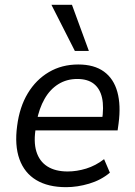

<svg xmlns="http://www.w3.org/2000/svg" viewBox="-20 -766 557 795"><path d="M254 9Q179 9 130 -20.5Q81 -50 60.5 -107Q40 -164 51 -245Q61 -323 95 -379.5Q129 -436 182.5 -467.5Q236 -499 304 -499Q370 -499 410.5 -469.5Q451 -440 466 -385Q481 -330 471 -255L467 -226H110L119 -282H421L402 -265Q411 -323 402.5 -361Q394 -399 368.5 -419Q343 -439 300 -439Q256 -439 221.5 -417.5Q187 -396 164.5 -356.5Q142 -317 132 -264L129 -241Q118 -180 130.5 -139Q143 -98 176 -77Q209 -56 260 -56Q298 -56 337 -68Q376 -80 411 -107L435 -51Q398 -20 349 -5.5Q300 9 254 9ZM290 -555 193 -746H278L348 -555Z"/></svg>

Font: Nunito Sans 10pt SemiCondensed
Style: Italic
Weight: 400
Width: 4
Italic angle: -9°
Designer: Vernon Adams
Foundry: Vernon Adams
Version: Version 3.101;gftools[0.9.27]